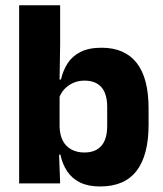

<svg xmlns="http://www.w3.org/2000/svg" viewBox="-20 -680 606 712"><path d="M351.5 11.5Q307.5 11.5 277.5 -3Q247.5 -17.5 229.5 -44.2Q211.5 -71 204 -106.5H164.5L201 -209.5Q202 -179 213 -158Q224 -137 244.5 -125.8Q265 -114.5 292.5 -114.5Q334.5 -114.5 356 -139.2Q377.5 -164 377.5 -213.5V-283Q377.5 -332 356.2 -356.5Q335 -381 293 -381Q269.5 -381 250.2 -372Q231 -363 217.8 -348.2Q204.5 -333.5 198.5 -314.5L164 -385H206Q213.5 -418 230.5 -444.8Q247.5 -471.5 278.2 -487.2Q309 -503 356.5 -503Q442.5 -503 486.8 -446.8Q531 -390.5 531 -278V-218Q531 -104.5 486.5 -46.5Q442 11.5 351.5 11.5ZM203 0H51V-660.5H203V-513.5L200.5 -356L201 -342.5V-154L198.5 -124.5Z"/></svg>

Font: Anek Devanagari Medium
Style: Bold
Weight: 700
Version: Version 1.003